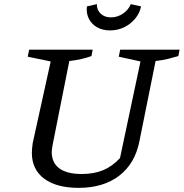

<svg xmlns="http://www.w3.org/2000/svg" viewBox="-20 -898 888 928"><path d="M360 10Q253 10 193.5 -34.5Q134 -79 134 -159Q134 -168 135 -179Q136 -190 138 -206L225 -601L114 -624L121 -658H428L422 -627Q400 -619 374.5 -613Q349 -607 315 -603L235 -201Q233 -189 231.5 -180Q230 -171 230 -164Q230 -111 267 -84Q304 -57 375 -57Q434 -57 478.5 -75.5Q523 -94 560 -134L659 -601L554 -624L561 -658H848L842 -627Q819 -620 792.5 -613.5Q766 -607 732 -603L654 -216Q633 -108 556.5 -49Q480 10 360 10ZM512 -751Q476 -751 449.5 -766Q423 -781 409.5 -807.5Q396 -834 400 -867L448 -878Q448 -849 467 -831.5Q486 -814 516 -814Q547 -814 574 -832Q601 -850 612 -878L662 -867Q655 -834 633 -807.5Q611 -781 579.5 -766Q548 -751 512 -751Z"/></svg>

Font: Piazzolla Thin Medium
Style: Italic
Weight: 500
Italic angle: -11.3°
Version: Version 2.005